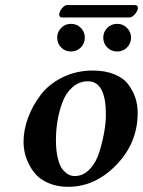

<svg xmlns="http://www.w3.org/2000/svg" viewBox="-20 -719 558 749"><path d="M198.2 -172.9Q198.2 -129.9 206.1 -99.4Q213.9 -68.8 226.3 -55.4Q238.8 -42 249.3 -37.1Q259.8 -32.2 271 -32.2Q305.2 -32.2 330.6 -59.6Q356 -86.9 368.4 -128.4Q380.9 -169.9 387 -206.5Q393.1 -243.2 393.1 -272Q393.1 -401.9 323.2 -401.9Q289.1 -401.9 262.9 -378.9Q236.8 -356 223.4 -319.6Q210 -283.2 204.1 -246.1Q198.2 -209 198.2 -172.9ZM71.8 -165Q71.8 -211.9 89.4 -259.5Q106.9 -307.1 138.9 -349.1Q170.9 -391.1 224.4 -417.5Q277.8 -443.8 341.8 -443.8Q390.6 -443.8 426.8 -429Q462.9 -414.1 481.4 -388.4Q500 -362.8 508.5 -335.9Q517.1 -309.1 517.1 -278.8Q517.1 -161.6 434.1 -75.9Q351.1 9.8 246.1 9.8Q205.1 9.8 173.1 -3.2Q141.1 -16.1 122.6 -35.6Q104 -55.2 92 -80.1Q80.1 -105 75.9 -126Q71.8 -147 71.8 -165ZM218.5 -533.9Q203.1 -549.8 203.1 -572Q203.1 -594.2 218.5 -610.1Q233.9 -626 256.8 -626Q279.8 -626 295.4 -610.1Q311 -594.2 311 -572Q311 -549.8 295.4 -533.9Q279.8 -518.1 256.8 -518.1Q233.9 -518.1 218.5 -533.9ZM398.4 -533.9Q382.8 -549.8 382.8 -572Q382.8 -594.2 398.4 -610.1Q414.1 -626 437 -626Q460 -626 475.6 -610.1Q491.2 -594.2 491.2 -572Q491.2 -549.8 475.6 -533.9Q460 -518.1 437 -518.1Q414.1 -518.1 398.4 -533.9ZM485.8 -650.9H221.2Q211.4 -650.9 210.9 -663.1Q210.9 -666 211.9 -668Q213.9 -677.7 223.4 -688.5Q232.9 -699.2 242.2 -699.2H505.9Q518.1 -699.2 518.1 -687Q518.1 -685.1 517.1 -683.1Q515.1 -673.3 504.9 -662.1Q494.6 -650.9 485.8 -650.9Z"/></svg>

Font: Linux Libertine
Style: Semibold Italic
Weight: 600
Italic angle: -11.5°
Designer: Philipp H. Poll
Foundry: Philipp H. Poll
Version: Version 5.1.2 ; ttfautohint (v0.9)